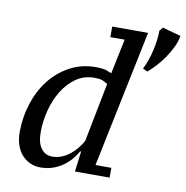

<svg xmlns="http://www.w3.org/2000/svg" viewBox="-87 -872 935 965"><g transform="rotate(10 380.5 -389.5)"><path d="M230 -54C207.3 -54 188.8 -63.3 174.5 -82C160.2 -100.7 153 -128 153 -164C153 -201.3 157.8 -238.8 167.5 -276.5C177.2 -314.2 191.3 -348.2 210 -378.5C228.7 -408.8 251.5 -433.5 278.5 -452.5C305.5 -471.5 336.7 -481 372 -481C388.7 -481 401.5 -479.5 410.5 -476.5C419.5 -473.5 429.3 -468.3 440 -461L381 -160C373.7 -146.7 364.8 -133.7 354.5 -121C344.2 -108.3 332.7 -97 320 -87C307.3 -77 293.5 -69 278.5 -63C263.5 -57 247.3 -54 230 -54ZM365 -104H370L357 0H534V-50H453L598 -750H415V-696H488L451 -518C443.7 -520.7 437.3 -523.2 432 -525.5C426.7 -527.8 421.2 -529.7 415.5 -531C409.8 -532.3 403.5 -533.3 396.5 -534C389.5 -534.7 381 -535 371 -535C321 -535 276 -524 236 -502C196 -480 162.2 -451 134.5 -415C106.8 -379 85.7 -337.7 71 -291C56.3 -244.3 49 -196.3 49 -147C49 -123 52.3 -101.2 59 -81.5C65.7 -61.8 75 -45.3 87 -32C99 -18.7 113 -8.3 129 -1C145 6.3 162.7 10 182 10C204.7 10 225.7 6.7 245 0C264.3 -6.7 281.7 -15.5 297 -26.5C312.3 -37.5 325.7 -49.8 337 -63.5C348.3 -77.2 357.7 -90.7 365 -104ZM604 -569 628 -558C640 -568 653.2 -580.7 667.5 -596C681.8 -611.3 695.3 -628.2 708 -646.5C720.7 -664.8 731.8 -684 741.5 -704C751.2 -724 757.7 -743.7 761 -763L667 -789L652 -771C652 -742.3 648 -709.5 640 -672.5C632 -635.5 620 -601 604 -569Z"/></g></svg>

Font: PT Serif Caption
Style: Italic
Weight: 400
Italic angle: -12°
Designer: A.Korolkova, O.Umpeleva, V.Yefimov
Foundry: ParaType Ltd
Version: Version 1.000W OFL